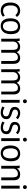

<svg xmlns="http://www.w3.org/2000/svg" viewBox="2198 -2928 745 5180"><g transform="rotate(90 2570.0 -338.5)"><path d="M275 -50Q340 -50 398 -96L431 -45Q366 14 269 14Q161 14 104.5 -53.5Q48 -121 48 -249Q48 -321 68.5 -375Q89 -429 122.5 -457Q156 -485 192 -498Q228 -511 266 -511Q380 -511 439 -423L387 -382Q338 -447 267 -447Q203 -447 164.5 -398Q126 -349 126 -252Q126 -158 162 -104Q198 -50 275 -50Z M687 -46Q755 -46 789 -102Q823 -158 823 -246Q823 -450 691 -450Q623 -450 588 -398.5Q553 -347 553 -262Q553 -46 687 -46ZM475 -252Q475 -326 495 -379Q515 -432 549.5 -459.5Q584 -487 620 -499Q656 -511 697 -511Q722 -511 745 -507Q768 -503 798.5 -488Q829 -473 850.5 -448Q872 -423 887 -375Q902 -327 902 -263Q902 -124 841 -55Q780 14 680 14Q583 14 529 -53Q475 -120 475 -252Z M1102 0H1025V-422L1018 -497H1083L1092 -426Q1146 -511 1245 -511Q1350 -511 1388 -418Q1411 -463 1452.5 -487Q1494 -511 1543 -511Q1620 -511 1661.5 -465.5Q1703 -420 1703 -335V0H1626V-314Q1626 -377 1604.5 -413Q1583 -449 1523 -449Q1473 -449 1438 -413Q1403 -377 1403 -330V0H1326V-313Q1326 -341 1322.5 -362Q1319 -383 1309.5 -404.5Q1300 -426 1278 -437.5Q1256 -449 1223 -449Q1171 -449 1136.5 -411.5Q1102 -374 1102 -325Z M1927 0H1850V-422L1843 -497H1908L1917 -426Q1971 -511 2070 -511Q2175 -511 2213 -418Q2236 -463 2277.5 -487Q2319 -511 2368 -511Q2445 -511 2486.5 -465.5Q2528 -420 2528 -335V0H2451V-314Q2451 -377 2429.5 -413Q2408 -449 2348 -449Q2298 -449 2263 -413Q2228 -377 2228 -330V0H2151V-313Q2151 -341 2147.5 -362Q2144 -383 2134.5 -404.5Q2125 -426 2103 -437.5Q2081 -449 2048 -449Q1996 -449 1961.5 -411.5Q1927 -374 1927 -325Z M2752 0H2674V-497H2752ZM2661 -639Q2661 -661 2676 -676Q2691 -691 2713 -691Q2735 -691 2750 -676Q2765 -661 2765 -639Q2765 -616 2750 -601Q2735 -586 2712 -586Q2690 -586 2675.5 -601Q2661 -616 2661 -639Z M2854 -34 2884 -90Q2948 -46 3020 -46Q3064 -46 3091.5 -67.5Q3119 -89 3119 -131Q3119 -171 3093 -190Q3067 -209 3016 -221Q2981 -229 2958 -237.5Q2935 -246 2911.5 -262Q2888 -278 2876.5 -303Q2865 -328 2865 -364Q2865 -435 2913.5 -473Q2962 -511 3032 -511Q3131 -511 3198 -444L3153 -398Q3096 -452 3029 -452Q2992 -452 2965 -432.5Q2938 -413 2938 -375Q2938 -354 2945.5 -339Q2953 -324 2971 -313.5Q2989 -303 3002 -298.5Q3015 -294 3044 -285Q3081 -274 3100 -266Q3119 -258 3145 -241.5Q3171 -225 3183 -199.5Q3195 -174 3195 -138Q3195 -66 3147 -26Q3099 14 3021 14Q2966 14 2920 -1.5Q2874 -17 2854 -34Z M3259 -34 3289 -90Q3353 -46 3425 -46Q3469 -46 3496.5 -67.5Q3524 -89 3524 -131Q3524 -171 3498 -190Q3472 -209 3421 -221Q3386 -229 3363 -237.5Q3340 -246 3316.5 -262Q3293 -278 3281.5 -303Q3270 -328 3270 -364Q3270 -435 3318.5 -473Q3367 -511 3437 -511Q3536 -511 3603 -444L3558 -398Q3501 -452 3434 -452Q3397 -452 3370 -432.5Q3343 -413 3343 -375Q3343 -354 3350.5 -339Q3358 -324 3376 -313.5Q3394 -303 3407 -298.5Q3420 -294 3449 -285Q3486 -274 3505 -266Q3524 -258 3550 -241.5Q3576 -225 3588 -199.5Q3600 -174 3600 -138Q3600 -66 3552 -26Q3504 14 3426 14Q3371 14 3325 -1.5Q3279 -17 3259 -34Z M3787 0H3709V-497H3787ZM3696 -639Q3696 -661 3711 -676Q3726 -691 3748 -691Q3770 -691 3785 -676Q3800 -661 3800 -639Q3800 -616 3785 -601Q3770 -586 3747 -586Q3725 -586 3710.5 -601Q3696 -616 3696 -639Z M4117 -46Q4185 -46 4219 -102Q4253 -158 4253 -246Q4253 -450 4121 -450Q4053 -450 4018 -398.5Q3983 -347 3983 -262Q3983 -46 4117 -46ZM3905 -252Q3905 -326 3925 -379Q3945 -432 3979.5 -459.5Q4014 -487 4050 -499Q4086 -511 4127 -511Q4152 -511 4175 -507Q4198 -503 4228.5 -488Q4259 -473 4280.5 -448Q4302 -423 4317 -375Q4332 -327 4332 -263Q4332 -124 4271 -55Q4210 14 4110 14Q4013 14 3959 -53Q3905 -120 3905 -252Z M4531 0H4453V-422L4448 -497H4515L4524 -425Q4582 -511 4685 -511Q4763 -511 4803.5 -467.5Q4844 -424 4844 -339V0H4766V-315Q4766 -379 4745 -414Q4724 -449 4666 -449Q4610 -449 4570.5 -411Q4531 -373 4531 -326Z M5068 0H4990V-497H5068ZM4977 -639Q4977 -661 4992 -676Q5007 -691 5029 -691Q5051 -691 5066 -676Q5081 -661 5081 -639Q5081 -616 5066 -601Q5051 -586 5028 -586Q5006 -586 4991.5 -601Q4977 -616 4977 -639Z"/></g></svg>

Font: BreeCF
Style: Light
Weight: 300
Designer: Veronika Burian, Jos Scaglione
Foundry: TypeTogether
Version: Version 0.0.2